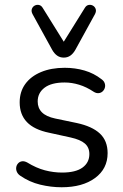

<svg xmlns="http://www.w3.org/2000/svg" viewBox="-20 -781 521 810"><path d="M240 9Q195 9 149.5 -2Q104 -13 65 -40Q55 -47 51 -56.5Q47 -66 48.5 -75.5Q50 -85 56.5 -92Q63 -99 72.5 -100.5Q82 -102 94 -96Q133 -72 169.5 -62.5Q206 -53 242 -53Q299 -53 328 -74Q357 -95 357 -131Q357 -159 338 -175.5Q319 -192 278 -201L187 -221Q124 -234 93.5 -266Q63 -298 63 -349Q63 -394 86.5 -426.5Q110 -459 153 -477Q196 -495 253 -495Q297 -495 336.5 -483.5Q376 -472 408 -447Q418 -440 421.5 -430.5Q425 -421 422.5 -411.5Q420 -402 413 -395.5Q406 -389 396 -388Q386 -387 375 -394Q345 -414 314 -423.5Q283 -433 253 -433Q197 -433 168 -411Q139 -389 139 -353Q139 -325 157 -307Q175 -289 213 -281L304 -262Q369 -248 401.5 -217.5Q434 -187 434 -135Q434 -69 381 -30Q328 9 240 9ZM249 -538Q233 -538 221 -546.5Q209 -555 200 -571L117 -722Q111 -734 114.5 -743.5Q118 -753 126.5 -757.5Q135 -762 144.5 -760Q154 -758 160 -748L249 -605L338 -748Q344 -758 353.5 -760Q363 -762 371.5 -757.5Q380 -753 383.5 -743.5Q387 -734 381 -722L298 -571Q289 -555 277 -546.5Q265 -538 249 -538Z"/></svg>

Font: Nunito
Style: Regular
Weight: 400
Designer: Vernon Adams
Foundry: Vernon Adams
Version: Version 3.602